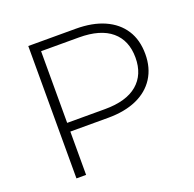

<svg xmlns="http://www.w3.org/2000/svg" viewBox="-124 -827 963 954"><g transform="rotate(-20 357.5 -350.0)"><path d="M122 0V-700H373Q461 -700 524 -672Q587 -644 621 -591.5Q655 -539 655 -464Q655 -391 621 -338Q587 -285 524 -257Q461 -229 373 -229H173V0ZM173 -275H373Q486 -275 544.5 -324.5Q603 -374 603 -464Q603 -555 544.5 -604.5Q486 -654 373 -654H173Z"/></g></svg>

Font: Montserrat Z Light
Style: Regular
Weight: 300
Designer: Julieta Ulanovsky
Foundry: Julieta Ulanovsky
Version: Version 8.000